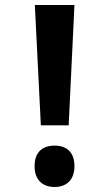

<svg xmlns="http://www.w3.org/2000/svg" viewBox="-20 -734 412 766"><path d="M143 -234H254L277 -714H119ZM118 -71C118 -16 150 12 198 12C244 12 277 -15 277 -71C277 -127 246 -153 198 -153C148 -153 118 -126 118 -71Z"/></svg>

Font: Noto Sans Devanagari UI Condensed
Style: Bold
Weight: 700
Width: 3
Designer: Jelle Bosma - Monotype Design Team
Foundry: Monotype Imaging Inc.
Version: Version 2.004